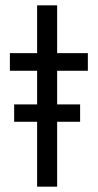

<svg xmlns="http://www.w3.org/2000/svg" viewBox="-20 -699 366 719"><path d="M119 0V-243H33V-308H119V-434H17V-500H119V-679H194V-500H309V-434H194V-308H280V-243H194V0Z"/></svg>

Font: Questrial
Style: Regular
Weight: 400
Designer: Joe Prince, Laura Meseguer
Foundry: Joe Prince, Laura Meseguer
Version: Version 2.000; ttfautohint (v1.8.3)